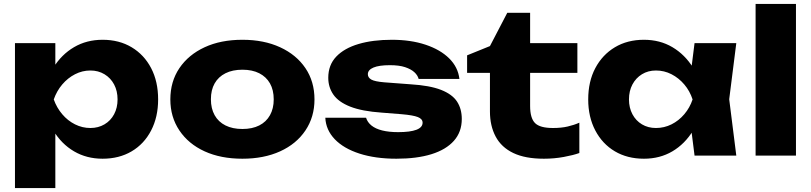

<svg xmlns="http://www.w3.org/2000/svg" viewBox="-20 -790 4118 975"><path d="M56 -571H261V-407L252 -383V-223L261 -176V165H56ZM196 -285Q209 -378 250.5 -445.5Q292 -513 356 -550.5Q420 -588 501 -588Q585 -588 648.5 -550Q712 -512 747.5 -444Q783 -376 783 -285Q783 -196 747.5 -127.5Q712 -59 648.5 -21.5Q585 16 501 16Q420 16 356 -21.5Q292 -59 251 -127Q210 -195 196 -285ZM577 -285Q577 -328 559.5 -361Q542 -394 510.5 -413Q479 -432 439 -432Q398 -432 361 -413Q324 -394 296 -361Q268 -328 253 -285Q268 -243 296 -210Q324 -177 361 -158.5Q398 -140 439 -140Q479 -140 510.5 -158.5Q542 -177 559.5 -210Q577 -243 577 -285Z M1211 16Q1101 16 1019 -21.5Q937 -59 891 -127.5Q845 -196 845 -285Q845 -376 891 -444Q937 -512 1019 -550Q1101 -588 1211 -588Q1320 -588 1402.5 -550Q1485 -512 1531 -444Q1577 -376 1577 -285Q1577 -196 1531 -127.5Q1485 -59 1402.5 -21.5Q1320 16 1211 16ZM1211 -135Q1261 -135 1296.5 -153Q1332 -171 1351 -205Q1370 -239 1370 -285Q1370 -333 1351 -366.5Q1332 -400 1296.5 -418Q1261 -436 1211 -436Q1161 -436 1125 -418Q1089 -400 1070 -366.5Q1051 -333 1051 -286Q1051 -239 1070 -205Q1089 -171 1125 -153Q1161 -135 1211 -135Z M2325 -186Q2325 -120 2285 -75Q2245 -30 2171 -7Q2097 16 1993 16Q1886 16 1805.5 -10Q1725 -36 1680 -83Q1635 -130 1632 -192H1839Q1846 -169 1866.5 -152.5Q1887 -136 1921 -127.5Q1955 -119 2002 -119Q2063 -119 2094.5 -131Q2126 -143 2126 -167Q2126 -186 2102 -195.5Q2078 -205 2020 -210L1919 -218Q1818 -225 1758.5 -248.5Q1699 -272 1673 -309.5Q1647 -347 1647 -395Q1647 -460 1687.5 -502.5Q1728 -545 1800.5 -566.5Q1873 -588 1970 -588Q2066 -588 2141 -563Q2216 -538 2261 -493.5Q2306 -449 2313 -389H2106Q2101 -408 2084 -423.5Q2067 -439 2037 -449Q2007 -459 1960 -459Q1905 -459 1876.5 -447Q1848 -435 1848 -413Q1848 -396 1865.5 -386Q1883 -376 1931 -372L2064 -362Q2163 -356 2220 -333.5Q2277 -311 2301 -274Q2325 -237 2325 -186Z M2352 -420V-509L2468 -556L2556 -725H2672V-571H2912V-420H2672V-252Q2672 -190 2697 -165Q2722 -140 2788 -140Q2830 -140 2862.5 -147.5Q2895 -155 2922 -167V-13Q2892 -2 2843 7Q2794 16 2742 16Q2647 16 2586.5 -13Q2526 -42 2497 -96.5Q2468 -151 2468 -224V-420Z M3507 0 3481 -206 3508 -285 3481 -364 3507 -571H3719L3683 -286L3719 0ZM3555 -285Q3541 -195 3499.5 -127Q3458 -59 3394.5 -21.5Q3331 16 3250 16Q3166 16 3102.5 -21.5Q3039 -59 3003 -127.5Q2967 -196 2967 -285Q2967 -376 3003 -444Q3039 -512 3102.5 -550Q3166 -588 3250 -588Q3331 -588 3394.5 -550.5Q3458 -513 3500 -445.5Q3542 -378 3555 -285ZM3174 -285Q3174 -243 3191.5 -210Q3209 -177 3240 -158.5Q3271 -140 3311 -140Q3353 -140 3390 -158.5Q3427 -177 3455 -210Q3483 -243 3497 -285Q3483 -328 3455 -361Q3427 -394 3390 -413Q3353 -432 3311 -432Q3271 -432 3240 -413Q3209 -394 3191.5 -361Q3174 -328 3174 -285Z M3817 -770H4022V0H3817Z"/></svg>

Font: Unbounded
Style: Bold
Weight: 700
Designer: Luke Prowse, Jean-Baptiste Morizot, Fátima Lázaro, Florian Runge
Foundry: NaN
Version: Version 1.700